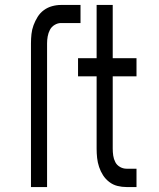

<svg xmlns="http://www.w3.org/2000/svg" viewBox="-20 -755 640 775"><path d="M105 0V-580Q105 -599 107 -617.5Q109 -636 115.5 -653.5Q122 -671 132 -687Q142 -703 157 -714Q172 -725 190 -730Q208 -735 226 -735H305V-662H226Q213 -662 200.5 -654.5Q188 -647 181.5 -634.5Q175 -622 172.5 -608Q170 -594 170 -580V0ZM491 0Q472 0 454 -4.5Q436 -9 421 -20.5Q406 -32 396 -47.5Q386 -63 380 -81Q374 -99 372 -117.5Q370 -136 370 -155V-447H295V-520H370V-735H435V-520H531V-447H435V-155Q435 -141 437 -127Q439 -113 445.5 -100.5Q452 -88 464.5 -81Q477 -74 491 -74H531V0Z"/></svg>

Font: Nova Nerd Font
Style: Regular
Weight: 400
Designer: Belleve Invis
Foundry: Belleve Invis
Version: Version 24.1.4; ttfautohint (v1.8.4);Nerd Fonts 3.1.1